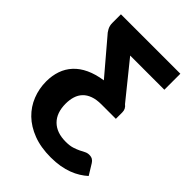

<svg xmlns="http://www.w3.org/2000/svg" viewBox="-204 -610 882 882"><g transform="rotate(45 237.0 -169.5)"><path d="M53 -515.5H439V-411.5H217L358 -237Q376 -223.5 376 -202V-159.5H282Q250 -159.5 227.5 -151.2Q205 -143 190.8 -128Q176.5 -113 170 -92Q163.5 -71 163.5 -46Q163.5 13.5 196 45.8Q228.5 78 287.5 78Q313.5 78 330.8 72.5Q348 67 360.8 60.8Q373.5 54.5 384 49Q394.5 43.5 407 43.5Q419.5 43.5 427.8 48.5Q436 53.5 441.5 62.5L473.5 114.5Q458.5 128 440 139.5Q421.5 151 399 159.5Q376.5 168 349.2 172.8Q322 177.5 289.5 177.5Q225 177.5 176 158.8Q127 140 94.2 108.2Q61.5 76.5 44.8 34.2Q28 -8 28 -55Q28 -92.5 39 -124.5Q50 -156.5 72.8 -181.2Q95.5 -206 130.2 -222.2Q165 -238.5 212 -245.5L79.5 -401.5Q68.5 -412.5 60.8 -427Q53 -441.5 53 -459.5Z"/></g></svg>

Font: Lato Heavy
Style: Regular
Weight: 800
Designer: Lukasz Dziedzic
Foundry: tyPoland Lukasz Dziedzic
Version: Version 2.007; 2014-02-27